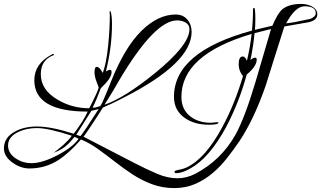

<svg xmlns="http://www.w3.org/2000/svg" viewBox="-74 -727 1638 979"><path d="M814 232Q754 232 701.5 212.5Q649 193 602.5 162.5Q556 132 512.5 98Q469 64 426.5 33.5Q384 3 339 -16Q307 21 278 47Q249 73 224 89Q157 132 76 132Q32 132 -9 103Q-54 71 -54 30Q-54 -27 4 -57Q50 -82 114 -82Q187 -82 302 -45Q326 -77 344 -105Q362 -133 373 -158Q101 -158 101 -318Q101 -402 190 -449Q195 -452 198 -452Q201 -452 201 -449Q201 -447 200 -446Q134 -422 134 -349Q134 -268 221 -218Q294 -175 381 -175Q429 -268 429 -282L418 -311Q408 -338 408 -358Q408 -386 419 -386Q434 -386 450 -355Q458 -376 465.5 -412Q473 -448 478 -500Q482 -541 484 -579Q486 -617 486 -651Q486 -655 485 -658V-665Q485 -671 487 -671L490 -669Q497 -648 497 -604Q497 -548 489.5 -487.5Q482 -427 466 -363Q480 -371 487 -371Q495 -371 495 -358Q495 -329 440 -277Q418 -217 398 -178H401Q408 -178 417 -180Q426 -182 437 -186Q446 -197 467 -249L494 -316Q563 -487 647.5 -570Q732 -653 822 -653Q859 -653 881 -627.5Q903 -602 903 -564Q903 -406 560 -231Q544 -223 527 -214Q510 -205 492 -197Q485 -194 474.5 -189.5Q464 -185 450 -178L423 -135Q404 -106 386.5 -79.5Q369 -53 352 -30L611 104Q675 137 728 159.5Q781 182 831 182Q877 182 922 159Q1053 90 1126 -39Q1149 -80 1175 -148Q1201 -216 1229 -310Q1242 -355 1262 -422.5Q1282 -490 1308 -579L1224 -558Q1218 -493 1203 -421Q1217 -433 1227 -433Q1235 -433 1235 -423Q1235 -389 1184 -347Q1164 -274 1138 -208Q1112 -142 1080 -81Q994 78 898 131Q855 156 825 156Q816 156 816 149Q816 144 824 142Q857 136 877 127Q973 82 1059 -78Q1091 -137 1117.5 -202.5Q1144 -268 1165 -339Q1143 -365 1143 -399Q1143 -439 1164 -439Q1176 -439 1185 -417Q1202 -488 1209 -554Q851 -448 851 -233Q851 -169 896 -134Q937 -101 1002 -101Q1007 -101 1018.5 -102.5Q1030 -104 1036 -104Q1040 -104 1040 -102Q1040 -91 991 -91Q918 -91 869 -125Q813 -164 813 -233Q813 -463 1211 -571Q1213 -594 1214.5 -621.5Q1216 -649 1216 -680Q1216 -686 1222 -687Q1228 -686 1228 -629Q1228 -616 1227.5 -602.5Q1227 -589 1226 -575L1315 -596Q1328 -627 1341 -648.5Q1354 -670 1367 -681Q1401 -707 1462 -707Q1491 -707 1515 -695Q1544 -680 1544 -654Q1544 -622 1496 -613L1376 -592Q1352 -516 1328 -441Q1304 -366 1281 -291Q1220 -116 1146 -6Q1116 38 1082.5 80.5Q1049 123 1008.5 157Q968 191 920 211.5Q872 232 814 232ZM1385 -608Q1407 -610 1438 -616Q1469 -622 1509 -631Q1536 -642 1536 -660Q1536 -695 1479 -695Q1432 -695 1385 -608ZM459 -193Q509 -210 573 -250Q637 -290 716 -354Q892 -497 892 -578Q892 -601 872.5 -612Q853 -623 829 -623Q716 -623 537 -323Q524 -300 504.5 -267Q485 -234 459 -193ZM336 -33Q354 -53 429 -171Q428 -170 392 -162L315 -40ZM86 105Q141 105 218 65Q295 25 327 -19Q317 -25 306 -29L286 -6Q267 16 245 30Q223 44 200 52Q213 42 225 32Q237 22 249 12Q263 -1 274 -12.5Q285 -24 292 -35Q171 -74 115 -74Q62 -74 21 -55Q-33 -30 -33 15Q-33 55 8 82Q43 105 86 105Z"/></svg>

Font: Love Light
Style: Regular
Weight: 400
Designer: Robert E. Leuschke
Foundry: Robert E. Leuschke
Version: Version 1.010; ttfautohint (v1.8.3)